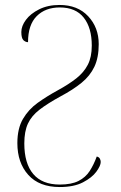

<svg xmlns="http://www.w3.org/2000/svg" viewBox="-20 -744 489 774"><path d="M221 10Q138 10 94 -39Q50 -88 50 -167Q50 -226 72.5 -264.5Q95 -303 132 -329.5Q169 -356 213 -380Q257 -404 287.5 -428Q318 -452 334 -483Q350 -514 350 -560Q350 -632 317.5 -673Q285 -714 221 -714Q163 -714 128 -679Q93 -644 93 -574Q83 -574 74.5 -582Q66 -590 66 -615Q66 -639 84.5 -664Q103 -689 138 -706.5Q173 -724 220 -724Q293 -724 335.5 -678.5Q378 -633 378 -566Q378 -512 360.5 -475Q343 -438 308.5 -410Q274 -382 225 -356Q172 -327 139.5 -302Q107 -277 92.5 -245.5Q78 -214 78 -166Q78 -85 114 -42.5Q150 0 221 0Q268 0 296.5 -14.5Q325 -29 341.5 -54.5Q358 -80 370 -113Q379 -111 382.5 -104.5Q386 -98 386 -91Q386 -76 368.5 -52Q351 -28 314.5 -9Q278 10 221 10Z"/></svg>

Font: Noto Serif Display SemiCondensed Thin
Style: Regular
Weight: 100
Width: 4
Designer: Monotype Design Team
Foundry: Monotype Imaging Inc.
Version: Version 2.009